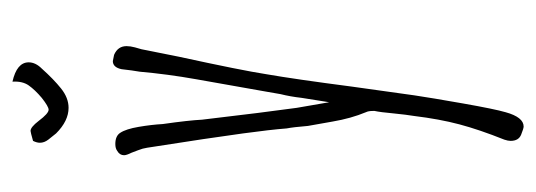

<svg xmlns="http://www.w3.org/2000/svg" viewBox="-296 -563 860 308"><g transform="rotate(-90 134.0 -409.0)"><path d="M62 -20Q62 -24 64 -30Q80 -70 88.5 -102Q97 -134 102 -175Q104 -187 106 -207Q108 -229 110 -238V-241Q110 -248 108 -252Q98 -276 93 -305.5Q88 -335 86 -345Q84 -369 82 -379Q80 -405 74 -449Q67 -501 51 -603Q50 -610 47 -617.5Q44 -625 43 -628Q39 -636 39 -640Q39 -647 46 -651Q50 -654 57 -654Q70 -654 75 -646Q81 -637 84.5 -616.5Q88 -596 89 -578Q95 -536 96 -515Q108 -413 115 -363L124 -311L131 -355Q133 -373 137 -389L141 -412L161 -525Q169 -570 173 -615Q175 -626 177 -644Q180 -658 190 -658L200 -656Q214 -650 214 -636Q214 -630 212 -622.5Q210 -615 209 -612L197 -552Q175 -451 169 -412Q161 -366 149 -274L135 -174Q131 -147 122 -96Q113 -45 108 -28Q100 1 85 1Q82 1 72 -3Q62 -7 62 -20ZM115 -729Q94 -729 74 -749Q69 -755 64 -761.5Q59 -768 59 -775Q59 -780 62 -786Q76 -790 78 -790Q84 -790 94 -777Q106 -761 112 -761Q117 -761 131 -772Q144 -783 151 -793Q158 -803 157 -819Q188 -812 188 -793Q188 -782 178 -772Q161 -753 146 -741Q131 -729 115 -729Z"/></g></svg>

Font: Amatic SC
Style: Regular
Weight: 400
Designer: Multiple Designers
Foundry: Vernon Adams
Version: Version 2.505